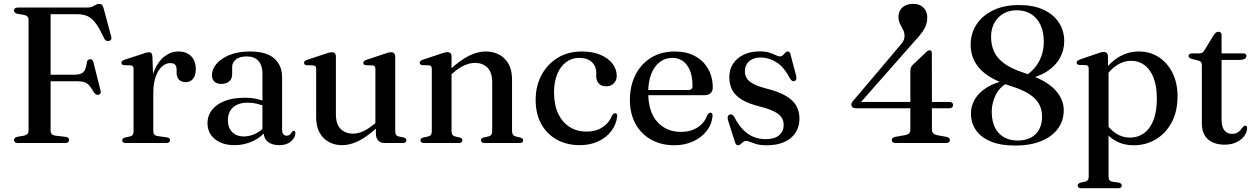

<svg xmlns="http://www.w3.org/2000/svg" viewBox="-20 -739 6489 992"><path d="M431 -700Q447.5 -700 457.5 -704.8Q467.5 -709.5 475.5 -714.2Q483.5 -719 491.5 -719Q501.5 -719 506.8 -713.8Q512 -708.5 515.5 -695.5L555 -548.5Q557.5 -540 553.5 -534.5Q549.5 -529 542 -527.5Q534.5 -526 528.5 -529Q522.5 -532 518 -541Q494 -593 473.8 -619.8Q453.5 -646.5 431.2 -656Q409 -665.5 378.5 -665.5H241.5V-62.5Q241.5 -52.5 247.5 -46.2Q253.5 -40 266 -38L319.5 -32Q328.5 -30.5 332.5 -26.5Q336.5 -22.5 336.5 -15Q336.5 -8.5 331.8 -4.2Q327 0 316.5 0H73Q62.5 0 57.5 -4.2Q52.5 -8.5 52.5 -15Q52.5 -27.5 68.5 -32L104 -38Q115.5 -41 121.5 -46.8Q127.5 -52.5 127.5 -62.5V-637.5Q127.5 -647.5 121.5 -653.5Q115.5 -659.5 104 -662L68.5 -668Q52.5 -672.5 52.5 -685Q52.5 -692 57.5 -696Q62.5 -700 73 -700ZM194.5 -353H363.5Q396.5 -353 410.2 -366Q424 -379 428.5 -416Q430 -424.5 433.8 -428.2Q437.5 -432 444 -433Q458.5 -434.5 462.5 -418L499.5 -271Q502 -262 499.5 -257Q497 -252 490 -249.5Q483.5 -248 477.5 -250.5Q471.5 -253 466.5 -260Q453 -283.5 441.8 -296.5Q430.5 -309.5 416.5 -314.2Q402.5 -319 381 -319H194.5Z M757 -256.5Q757 -327 777.5 -375.2Q798 -423.5 830.8 -448.2Q863.5 -473 900.5 -473Q943.5 -473 967.5 -448.8Q991.5 -424.5 991.5 -382Q991.5 -348.5 977 -331.5Q962.5 -314.5 940 -314.5Q917.5 -314.5 905 -327.2Q892.5 -340 892.5 -363V-379.5Q892.5 -396.5 884.8 -404.8Q877 -413 859 -413Q837.5 -413 817.5 -395.8Q797.5 -378.5 784.8 -343.8Q772 -309 772 -256.5ZM767.5 -447 772 -319.5V-61Q772 -50 777.5 -43.8Q783 -37.5 795 -36L841 -29.5Q850 -28 854.2 -24.2Q858.5 -20.5 858.5 -14Q858.5 -7.5 853.5 -3.8Q848.5 0 839 0H630Q620.5 0 616 -3.8Q611.5 -7.5 611.5 -14Q611.5 -19 615 -22.8Q618.5 -26.5 626.5 -28.5L651.5 -34Q660.5 -36 665.2 -42Q670 -48 670 -60V-382Q670 -391.5 666.8 -396Q663.5 -400.5 656 -401L620.5 -402.5Q613.5 -403.5 610.5 -406.5Q607.5 -409.5 607.5 -414.5Q607.5 -420 611 -423.5Q614.5 -427 624 -430.5L713 -459.5Q729.5 -465.5 737.5 -467.2Q745.5 -469 750.5 -469Q758.5 -469 762.5 -464Q766.5 -459 767.5 -447Z M1342 -58.5V-67L1336 -69V-357.5Q1336 -401 1315.2 -424.2Q1294.5 -447.5 1255.5 -447.5Q1217 -447.5 1198.2 -431.2Q1179.5 -415 1179.5 -393.5V-355Q1179.5 -331.5 1164.2 -318.5Q1149 -305.5 1122.5 -305.5Q1099.5 -305.5 1087.2 -317.8Q1075 -330 1075 -351Q1075 -380.5 1098 -408.5Q1121 -436.5 1165.2 -454.8Q1209.5 -473 1273 -473Q1356.5 -473 1397 -437Q1437.5 -401 1437.5 -340V-70.5Q1437.5 -53.5 1443.8 -45.8Q1450 -38 1461 -38Q1472.5 -38 1478.2 -43.8Q1484 -49.5 1487.5 -56Q1489.5 -59 1491.8 -61Q1494 -63 1497.5 -63Q1502 -63 1504 -59.8Q1506 -56.5 1506 -51Q1506 -38 1496.8 -23.5Q1487.5 -9 1469.2 1Q1451 11 1423 11Q1384.5 11 1363.2 -7Q1342 -25 1342 -58.5ZM1052 -102.5Q1052 -160 1103 -197Q1154 -234 1246.5 -234Q1281 -234 1308.2 -227.5Q1335.5 -221 1357 -211.5L1350 -189Q1329.5 -197.5 1307.8 -203Q1286 -208.5 1260.5 -208.5Q1211.5 -208.5 1184.5 -184.5Q1157.5 -160.5 1157.5 -119Q1157.5 -78 1180.2 -56Q1203 -34 1238.5 -34Q1270.5 -34 1300 -48.2Q1329.5 -62.5 1351 -89.5L1360 -70Q1332 -31 1287 -10Q1242 11 1191.5 11Q1129.5 11 1090.8 -20Q1052 -51 1052 -102.5Z M1922 -50V-88L1919.5 -91V-382Q1919.5 -391.5 1916.2 -395.8Q1913 -400 1905.5 -401L1870.5 -402Q1863.5 -403 1860.2 -406.2Q1857 -409.5 1857 -414Q1857 -419.5 1860.8 -423.2Q1864.5 -427 1873.5 -430L1964 -460Q1977 -465 1985.2 -467Q1993.5 -469 2000.5 -469Q2011 -469 2016.5 -463.2Q2022 -457.5 2022 -447V-60.5Q2022 -48.5 2026.5 -42.2Q2031 -36 2040 -34L2064.5 -29Q2072.5 -26.5 2076 -23Q2079.5 -19.5 2079.5 -14Q2079.5 -7.5 2075 -3.8Q2070.5 0 2060.5 0H1966.5Q1946 0 1934 -13.2Q1922 -26.5 1922 -50ZM1613.5 -133V-382Q1613.5 -391.5 1610.2 -395.8Q1607 -400 1599 -401L1564.5 -402Q1557 -403 1554 -406.2Q1551 -409.5 1551 -414Q1551 -419.5 1554.5 -423.2Q1558 -427 1567.5 -430L1657.5 -460Q1671.5 -465 1679.8 -467Q1688 -469 1693.5 -469Q1705 -469 1710.2 -463.2Q1715.5 -457.5 1715.5 -447V-148Q1715.5 -97.5 1739.8 -73Q1764 -48.5 1804 -48.5Q1829 -48.5 1856.8 -61Q1884.5 -73.5 1916 -100L1936.5 -118L1953 -101.5L1932 -83Q1874.5 -31 1831.2 -10Q1788 11 1748.5 11Q1688 11 1650.8 -27.2Q1613.5 -65.5 1613.5 -133Z M2313 -447.5V-60.5Q2313 -48.5 2317.8 -42.2Q2322.5 -36 2331.5 -34L2355.5 -28.5Q2369 -24.5 2369 -14.5Q2369 0 2349.5 0H2171Q2161.5 0 2157 -3.8Q2152.5 -7.5 2152.5 -14Q2152.5 -19 2156 -22.8Q2159.5 -26.5 2167 -28.5L2192.5 -34Q2201.5 -36.5 2206.2 -42.2Q2211 -48 2211 -60V-382.5Q2211 -392 2207.8 -396.2Q2204.5 -400.5 2196.5 -401.5L2162 -402.5Q2154.5 -403.5 2151.5 -406.8Q2148.5 -410 2148.5 -414.5Q2148.5 -420 2152 -423.5Q2155.5 -427 2165 -430.5L2255 -460.5Q2268.5 -465.5 2276.8 -467.5Q2285 -469.5 2291.5 -469.5Q2302.5 -469.5 2307.8 -463.8Q2313 -458 2313 -447.5ZM2300 -344.5 2283.5 -361 2304.5 -379.5Q2362 -431.5 2405.8 -452.2Q2449.5 -473 2489 -473Q2550 -473 2587.8 -435Q2625.5 -397 2625.5 -329V-63Q2625.5 -49.5 2630.8 -42.8Q2636 -36 2646 -33.5L2668 -28.5Q2675.5 -26.5 2679.2 -22.8Q2683 -19 2683 -14Q2683 -7.5 2678.5 -3.8Q2674 0 2664 0H2484.5Q2465 0 2465 -14.5Q2465 -24.5 2478.5 -28.5L2503.5 -34Q2514 -36.5 2518.5 -43.2Q2523 -50 2523 -63V-314.5Q2523 -365 2498.5 -389.5Q2474 -414 2433.5 -414Q2408.5 -414 2380.2 -401.8Q2352 -389.5 2320.5 -362Z M3166.5 -347Q3166.5 -324 3151.5 -308.5Q3136.5 -293 3112 -293Q3087.5 -293 3074 -307.2Q3060.5 -321.5 3060.5 -345V-363.5Q3060.5 -398 3037 -419Q3013.5 -440 2972 -440Q2934 -440 2904.8 -418Q2875.5 -396 2859 -356Q2842.5 -316 2842.5 -262Q2842.5 -196.5 2864.2 -151.2Q2886 -106 2924 -82.5Q2962 -59 3010.5 -59Q3058 -59 3092.5 -81.2Q3127 -103.5 3142 -141.5Q3147 -149 3150.5 -151.5Q3154 -154 3158.5 -154Q3164.5 -154 3167 -149.2Q3169.5 -144.5 3169 -138Q3164 -95.5 3138.2 -61.8Q3112.5 -28 3070.8 -8.5Q3029 11 2975.5 11Q2908.5 11 2857 -17.5Q2805.5 -46 2776.5 -98.5Q2747.5 -151 2747.5 -223Q2747.5 -293.5 2777.2 -350Q2807 -406.5 2860.5 -439.8Q2914 -473 2986 -473Q3042 -473 3082.5 -455.8Q3123 -438.5 3144.8 -409.8Q3166.5 -381 3166.5 -347Z M3662.5 -286.5Q3662.5 -267.5 3651 -257.2Q3639.5 -247 3617.5 -247H3300V-274H3536.5Q3558 -274 3558 -293.5Q3558 -363.5 3529.8 -401.8Q3501.5 -440 3454.5 -440Q3417 -440 3388.8 -418.5Q3360.5 -397 3344.8 -356.8Q3329 -316.5 3329 -261.5Q3329 -161.5 3376 -109.5Q3423 -57.5 3499 -57.5Q3548.5 -57.5 3584.8 -81.2Q3621 -105 3634.5 -144.5Q3639.5 -151.5 3643 -154.2Q3646.5 -157 3651 -157Q3656.5 -157 3659.2 -152Q3662 -147 3661.5 -140Q3658.5 -98 3632.2 -63.8Q3606 -29.5 3562.5 -9Q3519 11.5 3464 11.5Q3396 11.5 3344.2 -17.5Q3292.5 -46.5 3263.5 -99Q3234.5 -151.5 3234.5 -222.5Q3234.5 -295 3262.8 -351.5Q3291 -408 3343.5 -440.5Q3396 -473 3467.5 -473Q3527 -473 3570.8 -449.2Q3614.5 -425.5 3638.5 -383.5Q3662.5 -341.5 3662.5 -286.5Z M3910 -442Q3872.5 -442 3850.5 -422.2Q3828.5 -402.5 3828.5 -371.5Q3828.5 -351.5 3837.8 -335.5Q3847 -319.5 3870.8 -306.5Q3894.5 -293.5 3937.5 -282Q4004 -265.5 4041.8 -242.8Q4079.5 -220 4095 -191Q4110.5 -162 4110.5 -126.5Q4110.5 -64 4066 -26.2Q4021.5 11.5 3940.5 11.5Q3909.5 11.5 3889.5 5.8Q3869.5 0 3856.8 -5.5Q3844 -11 3835 -11Q3826 -11 3819.2 -5.2Q3812.5 0.5 3806.5 6Q3800.5 11.5 3793 11.5Q3787.5 11.5 3784 8Q3780.5 4.5 3777.5 -4.5L3742 -116Q3738.5 -128 3740 -135.8Q3741.5 -143.5 3749 -146.5Q3757 -149.5 3763 -146.2Q3769 -143 3773.5 -135Q3796 -92 3821.5 -66.8Q3847 -41.5 3875.8 -30.8Q3904.5 -20 3935.5 -20Q3982 -20 4005.5 -40.2Q4029 -60.5 4029 -94Q4029 -114 4019 -130.8Q4009 -147.5 3982.8 -161.5Q3956.5 -175.5 3908 -188Q3849 -202.5 3814 -223.5Q3779 -244.5 3763.5 -273.5Q3748 -302.5 3748 -340.5Q3748 -380 3767.8 -410Q3787.5 -440 3822.8 -456.8Q3858 -473.5 3905.5 -473.5Q3936 -473.5 3955.5 -467Q3975 -460.5 3987.8 -454Q4000.5 -447.5 4009 -447.5Q4018.5 -447.5 4024.8 -453.8Q4031 -460 4037 -466.5Q4043 -473 4050 -473Q4055.5 -473 4059.2 -469.5Q4063 -466 4064.5 -457L4092 -353Q4095.5 -340 4094.5 -332Q4093.5 -324 4085 -320.5Q4077.5 -317.5 4072 -321.8Q4066.5 -326 4060 -336Q4030.5 -393.5 3990.8 -417.8Q3951 -442 3910 -442Z M4683.5 -375Q4683.5 -383.5 4686.2 -390Q4689 -396.5 4694.5 -402.5L4764 -468.5Q4770.5 -475 4774.5 -477Q4778.5 -479 4783 -479Q4788.5 -479 4791.5 -475.5Q4794.5 -472 4794.5 -465L4795 -69.5Q4795 -57 4802.2 -50Q4809.5 -43 4822.5 -40.5L4869.5 -32Q4878.5 -30 4883.2 -26Q4888 -22 4888 -15.5Q4888 -8.5 4882.8 -4.2Q4877.5 0 4867 0H4608.5Q4587.5 0 4587.5 -15.5Q4587.5 -27.5 4606 -32L4656.5 -41Q4669.5 -43.5 4676.5 -50Q4683.5 -56.5 4683.5 -69.5ZM4624.5 -497.5Q4639.5 -513.5 4646.5 -526.2Q4653.5 -539 4653.5 -555Q4653.5 -568 4648.8 -579.2Q4644 -590.5 4637.8 -601.2Q4631.5 -612 4626.8 -624.2Q4622 -636.5 4622 -651Q4622 -670.5 4630.8 -686Q4639.5 -701.5 4656.5 -710.2Q4673.5 -719 4698.5 -719Q4731.5 -719 4751.2 -699.8Q4771 -680.5 4771 -647Q4771 -630 4765.2 -612Q4759.5 -594 4744 -572Q4728.5 -550 4699.5 -519.5L4414.5 -196L4409 -212.5H4883.5Q4892.5 -212.5 4898.2 -208.8Q4904 -205 4904 -196.5Q4904 -179.5 4882.5 -179.5H4402.5Q4391 -179.5 4384.8 -184.8Q4378.5 -190 4378.5 -198.5Q4378.5 -204 4382 -210.2Q4385.5 -216.5 4394.5 -225.5Z M5225 13Q5150 13 5099 -8Q5048 -29 5022.2 -66.8Q4996.5 -104.5 4996.5 -153.5Q4996.5 -191.5 5016.8 -226.2Q5037 -261 5079 -287.2Q5121 -313.5 5185.5 -325.5L5192 -314Q5146 -292 5125 -249.2Q5104 -206.5 5104 -163.5Q5104 -90 5140.2 -51.5Q5176.5 -13 5238.5 -13Q5297 -13 5330.5 -46Q5364 -79 5364 -137.5Q5364 -171.5 5349.2 -200Q5334.5 -228.5 5299.2 -252Q5264 -275.5 5203.5 -294Q5091 -330.5 5043 -383.2Q4995 -436 4995 -507.5Q4995 -565.5 5024.8 -611.8Q5054.5 -658 5110.8 -685.5Q5167 -713 5245 -713Q5319 -713 5371.2 -688.8Q5423.5 -664.5 5451 -622.2Q5478.5 -580 5478.5 -526.5Q5478.5 -478.5 5455.2 -437.8Q5432 -397 5387.2 -368.5Q5342.5 -340 5277 -329L5266 -340Q5297.5 -357 5321.8 -384Q5346 -411 5359.5 -446.2Q5373 -481.5 5373 -523Q5373 -574 5356 -610.2Q5339 -646.5 5307.5 -666.2Q5276 -686 5233 -686Q5193.5 -686 5163.8 -668.5Q5134 -651 5117.2 -620.2Q5100.5 -589.5 5100.5 -549.5Q5100.5 -507 5115.8 -472.8Q5131 -438.5 5168.5 -411Q5206 -383.5 5272.5 -362Q5380.5 -327 5428.2 -278Q5476 -229 5476 -170Q5476 -115 5445.5 -73.8Q5415 -32.5 5358.8 -9.8Q5302.5 13 5225 13Z M5704.5 -448.5V-385.5L5707.5 -377.5V173Q5707.5 185 5712 191.2Q5716.5 197.5 5726 199.5L5760.5 204.5Q5768.5 206.5 5772.2 210.2Q5776 214 5776 219.5Q5776 226 5771.2 229.8Q5766.5 233.5 5756.5 233.5H5566.5Q5557 233.5 5552.5 229.8Q5548 226 5548 219.5Q5548 214 5551.8 210.5Q5555.5 207 5563 204.5L5587 199.5Q5596 197 5600.5 191Q5605 185 5605 173V-383Q5605 -393 5601.8 -397.2Q5598.5 -401.5 5591 -402.5L5556 -403.5Q5549 -404.5 5545.8 -407.5Q5542.5 -410.5 5542.5 -415.5Q5542.5 -421 5546.2 -424.2Q5550 -427.5 5559 -431.5L5646.5 -461.5Q5659.5 -466.5 5667.5 -468.5Q5675.5 -470.5 5682 -470.5Q5693.5 -470.5 5699 -464.5Q5704.5 -458.5 5704.5 -448.5ZM5686.5 -335.5 5672.5 -357.5Q5710 -413 5758.5 -443Q5807 -473 5864.5 -473Q5922 -473 5967 -443.8Q6012 -414.5 6038 -362.2Q6064 -310 6064 -242Q6064 -164 6033.8 -107Q6003.5 -50 5952 -19.2Q5900.5 11.5 5837.5 11.5Q5780 11.5 5736 -16Q5692 -43.5 5664.5 -95.5L5686 -116Q5710 -73 5744.2 -50.5Q5778.5 -28 5818.5 -28Q5858 -28 5889.2 -49.8Q5920.5 -71.5 5938.8 -116.2Q5957 -161 5957 -229.5Q5957 -295 5939.8 -338.2Q5922.5 -381.5 5892.5 -403.2Q5862.5 -425 5824 -425Q5786.5 -425 5751.5 -402.8Q5716.5 -380.5 5686.5 -335.5Z M6170 -426.5 6139.5 -434Q6129 -437 6125 -440.8Q6121 -444.5 6121 -449.5Q6121 -456 6125.8 -459.5Q6130.5 -463 6138 -463H6172.5Q6184 -463 6191 -466.5Q6198 -470 6203.5 -480L6250 -556.5Q6256 -566 6262.5 -570.5Q6269 -575 6275.5 -575Q6283 -575 6287.2 -570.2Q6291.5 -565.5 6291.5 -557.5V-119Q6291.5 -84 6305.8 -65.8Q6320 -47.5 6345.5 -47.5Q6362 -47.5 6372 -53Q6382 -58.5 6388.2 -66Q6394.5 -73.5 6399.8 -80.5Q6405 -87.5 6412 -90Q6417.5 -90.5 6420.5 -87.2Q6423.5 -84 6423.5 -76Q6422 -53.5 6407 -34.2Q6392 -15 6366.2 -3.2Q6340.5 8.5 6307.5 8.5Q6253 8.5 6221.2 -19.2Q6189.5 -47 6189.5 -103.5V-401.5Q6189.5 -412.5 6185.2 -418Q6181 -423.5 6170 -426.5ZM6247.5 -429.5 6248 -463H6402.5Q6411 -463 6415.5 -459.8Q6420 -456.5 6420 -450Q6420 -441 6411 -435.2Q6402 -429.5 6383 -429.5Z"/></svg>

Font: Fraunces 48pt
Style: Regular
Weight: 400
Version: Version 1.000;[b76b70a41]